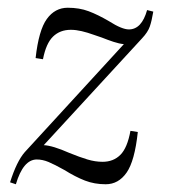

<svg xmlns="http://www.w3.org/2000/svg" viewBox="-20 -464 443 496"><path d="M347 -365 93 -89Q116 -88 159 -69Q186 -58 206 -52Q226 -46 245 -46Q273 -46 291 -64Q309 -82 317 -126L336 -123Q328 -48 307 -18Q286 12 253 12Q224 12 199.5 2.5Q175 -7 146 -25Q121 -39 105.5 -45.5Q90 -52 75 -52Q40 -52 21 12L6 7Q23 -47 44 -71L300 -350Q288 -351 273 -356Q258 -361 243 -367Q239 -368 222.5 -374Q206 -380 191 -383.5Q176 -387 163 -387Q135 -387 117 -369.5Q99 -352 91 -311L72 -314Q80 -386 101 -415Q122 -444 155 -444Q185 -444 209 -435Q233 -426 262 -409Q295 -388 313 -388Q346 -388 360 -438L376 -434Q372 -410 367 -395.5Q362 -381 347 -365Z"/></svg>

Font: Arapey
Style: Italic
Weight: 400
Italic angle: -12°
Designer: Eduardo Rodriguez Tunni
Foundry: Eduardo Rodriguez Tunni
Version: Version 3.000